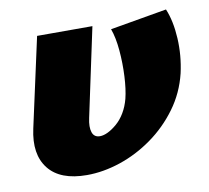

<svg xmlns="http://www.w3.org/2000/svg" viewBox="-58 -504 633 581"><g transform="rotate(-10 258.0 -213.0)"><path d="M165 13Q83 13 47.5 -32Q12 -77 29 -154L89 -428H259L201 -156Q195 -129 200.5 -112.5Q206 -96 224 -96Q235 -96 248.5 -102.5Q262 -109 276.5 -121.5Q291 -134 302 -152.5Q313 -171 319 -194Q326 -222 328 -262Q330 -302 326.5 -342Q323 -382 313 -409L487 -439Q503 -401 506 -347.5Q509 -294 497 -241Q483 -183 448.5 -136Q414 -89 367 -55.5Q320 -22 267.5 -4.5Q215 13 165 13Z"/></g></svg>

Font: Ysabeau Infant Black
Style: Italic
Weight: 900
Italic angle: -12°
Designer: Christian Thalmann (Catharsis Fonts)
Version: Version 2.001;gftools[0.9.30]; featfreeze: ss01,ss02,lnum